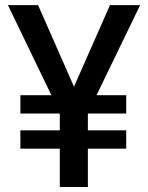

<svg xmlns="http://www.w3.org/2000/svg" viewBox="-20 -748 592 768"><path d="M132.3 -727.5 304.2 -336.9 223.1 -289.6 11.7 -727.5ZM248 -337.9 419.9 -727.5H540.5L328.6 -289.6ZM331.5 -382.3V0H219.2V-382.3ZM484.9 -367.2V-293.9H61.5V-367.2ZM484.9 -226.6V-153.3H61.5V-226.6Z"/></svg>

Font: V-Inter
Style: Medium-500
Weight: 500
Designer: Rasmus Andersson
Foundry: rsms
Version: Version 4.000;git-4146feb